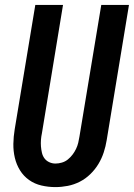

<svg xmlns="http://www.w3.org/2000/svg" viewBox="-20 -755 546 783"><path d="M206 8Q177 8 149 1.5Q121 -5 98.5 -21Q76 -37 61.5 -60.5Q47 -84 40.5 -111.5Q34 -139 34.5 -168.5Q35 -198 40 -228L124 -735H237L151 -212Q148 -198 147 -184.5Q146 -171 147 -158Q148 -145 151 -132Q154 -119 161.5 -109Q169 -99 181 -93.5Q193 -88 206 -88Q219 -88 232.5 -92Q246 -96 256.5 -104.5Q267 -113 275.5 -124Q284 -135 290 -147.5Q296 -160 299 -172.5Q302 -185 304 -198L393 -735H506L415 -183Q411 -158 403 -133.5Q395 -109 381.5 -86.5Q368 -64 348.5 -45Q329 -26 305.5 -14Q282 -2 256.5 3Q231 8 206 8Z"/></svg>

Font: Iosevka Custom
Style: Bold Italic
Weight: 700
Italic angle: -9°
Designer: Belleve Invis
Foundry: Belleve Invis
Version: Version 30.3.1; ttfautohint (v1.8.3)